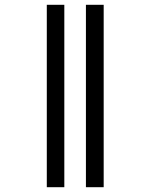

<svg xmlns="http://www.w3.org/2000/svg" viewBox="-20 -780 627 800"><path d="M175 0H248V-760H175ZM338 0H412V-760H338Z"/></svg>

Font: Noto Serif Thai
Style: Regular
Weight: 400
Designer: Monotype Design Team
Foundry: Monotype Imaging Inc.
Version: Version 1.901